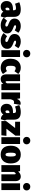

<svg xmlns="http://www.w3.org/2000/svg" viewBox="2282 -3148 887 5490"><g transform="rotate(90 2725.0 -403.5)"><path d="M490 -109 451 16Q401 12 368 -4.5Q335 -21 316 -56Q265 20 170 20Q98 20 54 -27Q10 -74 10 -150Q10 -238 70.5 -285Q131 -332 246 -332H274V-346Q274 -389 261 -403.5Q248 -418 209 -418Q162 -418 87 -391L45 -512Q89 -532 143.5 -543Q198 -554 245 -554Q358 -554 410.5 -507Q463 -460 463 -358V-165Q463 -139 468.5 -127.5Q474 -116 490 -109ZM274 -145V-231H263Q229 -231 213.5 -216Q198 -201 198 -169Q198 -144 207 -130Q216 -116 232 -116Q257 -116 274 -145Z M917 -486 849 -382Q793 -420 741 -420Q721 -420 711.5 -413Q702 -406 702 -393Q702 -382 708 -374.5Q714 -367 734 -357.5Q754 -348 798 -332Q869 -305 902.5 -266.5Q936 -228 936 -163Q936 -109 906.5 -67.5Q877 -26 824 -3Q771 20 702 20Q639 20 582 -2.5Q525 -25 485 -64L575 -164Q639 -113 694 -113Q716 -113 728 -121.5Q740 -130 740 -146Q740 -160 734 -169Q728 -178 709 -187.5Q690 -197 650 -211Q578 -238 544.5 -278Q511 -318 511 -379Q511 -429 536 -469Q561 -509 609.5 -531.5Q658 -554 727 -554Q782 -554 832.5 -535.5Q883 -517 917 -486Z M1358 -486 1290 -382Q1234 -420 1182 -420Q1162 -420 1152.5 -413Q1143 -406 1143 -393Q1143 -382 1149 -374.5Q1155 -367 1175 -357.5Q1195 -348 1239 -332Q1310 -305 1343.5 -266.5Q1377 -228 1377 -163Q1377 -109 1347.5 -67.5Q1318 -26 1265 -3Q1212 20 1143 20Q1080 20 1023 -2.5Q966 -25 926 -64L1016 -164Q1080 -113 1135 -113Q1157 -113 1169 -121.5Q1181 -130 1181 -146Q1181 -160 1175 -169Q1169 -178 1150 -187.5Q1131 -197 1091 -211Q1019 -238 985.5 -278Q952 -318 952 -379Q952 -429 977 -469Q1002 -509 1050.5 -531.5Q1099 -554 1168 -554Q1223 -554 1273.5 -535.5Q1324 -517 1358 -486Z M1610 -534V0H1416V-534ZM1620 -723Q1620 -678 1590 -648.5Q1560 -619 1513 -619Q1466 -619 1436 -648.5Q1406 -678 1406 -723Q1406 -768 1436 -797.5Q1466 -827 1513 -827Q1560 -827 1590 -797.5Q1620 -768 1620 -723Z M2096 -484 2017 -375Q1974 -409 1936 -409Q1897 -409 1879 -377.5Q1861 -346 1861 -263Q1861 -185 1880 -157Q1899 -129 1935 -129Q1955 -129 1972 -136Q1989 -143 2013 -159L2096 -45Q2021 20 1922 20Q1799 20 1729 -55Q1659 -130 1659 -263Q1659 -350 1691 -416Q1723 -482 1781.5 -518Q1840 -554 1918 -554Q2021 -554 2096 -484Z M2557 0H2387L2381 -55Q2329 20 2241 20Q2175 20 2140.5 -24Q2106 -68 2106 -144V-534H2300V-159Q2300 -121 2322 -121Q2344 -121 2363 -160V-534H2557Z M2979 -542 2948 -356Q2924 -363 2905 -363Q2865 -363 2847 -335Q2829 -307 2818 -253V0H2624V-534H2794L2808 -443Q2826 -494 2857.5 -522.5Q2889 -551 2931 -551Q2955 -551 2979 -542Z M3429 -109 3390 16Q3340 12 3307 -4.5Q3274 -21 3255 -56Q3204 20 3109 20Q3037 20 2993 -27Q2949 -74 2949 -150Q2949 -238 3009.5 -285Q3070 -332 3185 -332H3213V-346Q3213 -389 3200 -403.5Q3187 -418 3148 -418Q3101 -418 3026 -391L2984 -512Q3028 -532 3082.5 -543Q3137 -554 3184 -554Q3297 -554 3349.5 -507Q3402 -460 3402 -358V-165Q3402 -139 3407.5 -127.5Q3413 -116 3429 -109ZM3213 -145V-231H3202Q3168 -231 3152.5 -216Q3137 -201 3137 -169Q3137 -144 3146 -130Q3155 -116 3171 -116Q3196 -116 3213 -145Z M3859 -534V-400L3662 -144H3865L3849 0H3443V-136L3641 -393H3461V-534Z M4098 -534V0H3904V-534ZM4108 -723Q4108 -678 4078 -648.5Q4048 -619 4001 -619Q3954 -619 3924 -648.5Q3894 -678 3894 -723Q3894 -768 3924 -797.5Q3954 -827 4001 -827Q4048 -827 4078 -797.5Q4108 -768 4108 -723Z M4654 -266Q4654 -131 4586.5 -55.5Q4519 20 4401 20Q4282 20 4214.5 -53Q4147 -126 4147 -268Q4147 -404 4214.5 -479Q4282 -554 4401 -554Q4519 -554 4586.5 -481Q4654 -408 4654 -266ZM4346 -268Q4346 -184 4358.5 -151.5Q4371 -119 4401 -119Q4431 -119 4443.5 -152Q4456 -185 4456 -266Q4456 -349 4443.5 -382Q4431 -415 4401 -415Q4371 -415 4358.5 -382Q4346 -349 4346 -268Z M5160 -399V0H4966V-373Q4966 -410 4946 -410Q4927 -410 4896 -362V0H4702V-534H4872L4885 -479Q4917 -518 4951 -536Q4985 -554 5029 -554Q5090 -554 5125 -513Q5160 -472 5160 -399Z M5416 -534V0H5222V-534ZM5426 -723Q5426 -678 5396 -648.5Q5366 -619 5319 -619Q5272 -619 5242 -648.5Q5212 -678 5212 -723Q5212 -768 5242 -797.5Q5272 -827 5319 -827Q5366 -827 5396 -797.5Q5426 -768 5426 -723Z"/></g></svg>

Font: Fira Sans Condensed Black
Style: Regular
Weight: 900
Width: 3
Designer: Carrois Corporate & Edenspiekermann AG
Foundry: Carrois Corporate GbR & Edenspiekermann AG
Version: Version 4.203